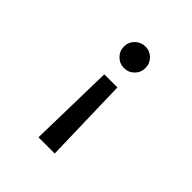

<svg xmlns="http://www.w3.org/2000/svg" viewBox="-193 -659 972 972"><g transform="rotate(45 293.0 -173.0)"><path d="M234.9 180.7 245.1 -280.3H338.9L351.1 180.7ZM293 -527.3Q325.2 -527.3 347.7 -504.9Q370.1 -482.4 370.1 -450.2Q370.1 -418 347.7 -395.5Q325.2 -373 293 -373Q261.2 -373 238.5 -395.5Q215.8 -418 215.8 -450.2Q215.8 -482.4 238.5 -504.9Q261.2 -527.3 293 -527.3Z"/></g></svg>

Font: Cascadia Mono Medium
Style: Regular
Weight: 500
Monospace: yes
Designer: Aaron Bell
Foundry: Saja Typeworks
Version: Version 2407.024